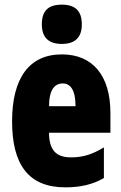

<svg xmlns="http://www.w3.org/2000/svg" viewBox="-20 -796 522 826"><path d="M246 -776C186 -776 160 -748 160 -691C160 -635 189 -607 246 -607C303 -607 332 -635 332 -691C332 -747 306 -776 246 -776ZM246 -562C105 -562 32 -459 32 -274C32 -90 101 10 261 10C325 10 379 -2 427 -30V-162C376 -131 336 -119 285 -119C221 -119 191 -151 191 -225H455V-310C455 -472 378 -562 246 -562ZM250 -437C283 -437 305 -409 305 -339H191C191 -411 216 -437 250 -437Z"/></svg>

Font: Noto Sans Thai ExtCond Blk
Style: Regular
Weight: 900
Width: 2
Designer: Monotype Design Team
Foundry: Monotype Imaging Inc.
Version: Version 2.002